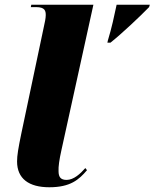

<svg xmlns="http://www.w3.org/2000/svg" viewBox="-20 -780 652 810"><path d="M435 -609 433 -600H446C495 -639 569 -709 609 -750L612 -760H472C461 -709 452 -665 435 -609ZM188 10C277 10 313 -22 347 -62L340 -71C319 -47 291 -21 261 -21C237 -21 227 -32 227 -58C226 -76 230 -106 239 -146L374 -760H112L110 -750H132C170 -750 173 -734 173 -716C173 -704 169 -684 165 -667L70 -217C57 -154 52 -124 52 -99C52 -26 102 10 188 10Z"/></svg>

Font: Noto Serif Display SemiCondensed Black
Style: Italic
Weight: 900
Width: 4
Italic angle: -12°
Designer: Monotype Design Team
Foundry: Monotype Imaging Inc.
Version: Version 2.009